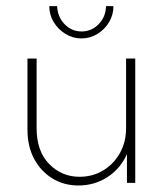

<svg xmlns="http://www.w3.org/2000/svg" viewBox="-20 -582 526 611"><path d="M229.2 8.3Q184 8.3 147.2 -13.9Q110.4 -36.1 88.9 -76Q67.4 -116 67.4 -169.4V-395.8H96.5V-174.3Q96.5 -100.7 136.5 -60.1Q176.4 -19.4 233.3 -19.4Q274.3 -19.4 307.6 -39.2Q341 -59 361.1 -94.1Q381.2 -129.2 381.2 -174.3V-395.8H410.4V0H384V-91.7Q363.2 -45.1 321.9 -18.4Q280.6 8.3 229.2 8.3ZM238.9 -459.7Q211.8 -459.7 188.5 -474Q165.3 -488.2 151 -511.5Q136.8 -534.7 136.8 -562.5H161.8Q163.2 -528.5 185.4 -505.2Q207.6 -481.9 239.6 -481.9Q271.5 -481.9 294.1 -505.2Q316.7 -528.5 317.4 -562.5H341Q341 -534.7 327.1 -511.5Q313.2 -488.2 289.9 -474Q266.7 -459.7 238.9 -459.7Z"/></svg>

Font: Afacad Flux Thin
Style: Regular
Weight: 250
Designer: Kristian Moeller
Foundry: Dicotype
Version: Version 1.100